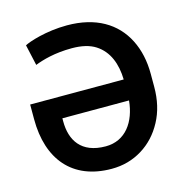

<svg xmlns="http://www.w3.org/2000/svg" viewBox="-107 -823 910 935"><g transform="rotate(-15 347.5 -355.5)"><path d="M343.3 10.3C399.9 10.3 451.2 -3.9 497.1 -32.2C542.5 -60.1 578.6 -99.1 605.5 -149.4C632.3 -199.2 645.5 -256.8 645.5 -321.8V-387.2C645.5 -452.1 632.8 -510.3 607.4 -560.5C556.6 -661.1 457 -721.2 312 -721.2C206.1 -721.2 116.2 -690.9 94.7 -678.7L118.2 -573.7C156.7 -588.9 219.7 -607.4 306.2 -607.4C355.5 -607.4 395 -598.1 424.8 -579.1C484.4 -541 509.3 -473.6 511.2 -395H39.6V-320.8C39.6 -119.1 144.5 10.3 343.3 10.3ZM343.3 -103C219.2 -103 173.8 -179.2 173.8 -273.9V-289.6H509.8C500 -184.6 443.4 -103 343.3 -103Z"/></g></svg>

Font: Vazirmatn SemiBold
Style: Regular
Weight: 600
Designer: Saber Rastikerdar
Foundry: Saber Rastikerdar
Version: Version 33.003